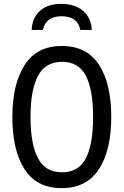

<svg xmlns="http://www.w3.org/2000/svg" viewBox="-20 -964 640 994"><path d="M44 -357Q44 -529 107.5 -627.5Q171 -726 300 -726Q429 -726 492.5 -628.5Q556 -531 556 -359Q556 -186 492 -88Q428 10 299 10Q170 10 107 -88Q44 -186 44 -357ZM462 -358Q462 -499 424.5 -571.5Q387 -644 302 -644Q215 -644 176.5 -571Q138 -498 138 -358Q138 -218 176.5 -145Q215 -72 301 -72Q387 -72 424.5 -144.5Q462 -217 462 -358ZM455 -809H396Q382 -880 299 -880Q217 -880 202 -809H144Q146 -870 186 -907Q226 -944 296 -944Q369 -944 411 -907Q453 -870 455 -809Z"/></svg>

Font: Noto Sans Mono UI
Style: Regular
Weight: 400
Monospace: yes
Designer: Monotype Design team
Foundry: Monotype Imaging Inc.
Version: Version 1.000